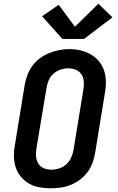

<svg xmlns="http://www.w3.org/2000/svg" viewBox="-20 -1012 640 1040"><path d="M255 8Q224 8 193.5 2.5Q163 -3 137.5 -17.5Q112 -32 93 -55Q74 -78 65 -106Q56 -134 55.5 -165.5Q55 -197 61 -228L114 -553Q119 -580 129 -606.5Q139 -633 156 -656Q173 -679 196.5 -696.5Q220 -714 246.5 -724.5Q273 -735 300 -740.5Q327 -746 355 -746Q386 -746 416 -739Q446 -732 471.5 -717.5Q497 -703 516 -680Q535 -657 544 -629Q553 -601 553.5 -569.5Q554 -538 548 -507L495 -182Q490 -155 480.5 -128.5Q471 -102 453.5 -79Q436 -56 412.5 -38.5Q389 -21 363 -10.5Q337 0 309.5 4Q282 8 255 8ZM257 -93Q279 -93 300 -99.5Q321 -106 338 -121Q355 -136 364.5 -156.5Q374 -177 378 -199L431 -523Q435 -545 434 -567.5Q433 -590 422.5 -607.5Q412 -625 392 -633.5Q372 -642 350 -642Q329 -642 308 -635Q287 -628 270 -613Q253 -598 244 -577.5Q235 -557 232 -536L178 -212Q174 -190 175 -168Q176 -146 186.5 -128Q197 -110 216 -101.5Q235 -93 257 -93ZM435 -801H318L208 -924L298 -986L386 -867L513 -992L589 -918Z"/></svg>

Font: Iosevka Slab Extended Oblique
Style: Bold
Weight: 700
Width: 7
Italic angle: -9°
Monospace: yes
Designer: Belleve Invis
Foundry: Belleve Invis
Version: Version 11.1.1; ttfautohint (v1.8.3)